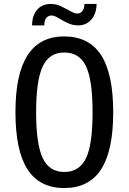

<svg xmlns="http://www.w3.org/2000/svg" viewBox="-20 -924 642 958"><path d="M140.1 -797.4H201.2V-800.3C201.2 -814.9 204.6 -826.2 210.9 -834.5C217.3 -842.8 227.1 -846.7 236.8 -846.7C240.2 -846.7 245.6 -846.2 251 -844.2C257.3 -841.8 264.2 -838.4 271 -834.5L298.8 -818.4C318.8 -808.1 329.6 -803.7 338.9 -801.3C348.6 -798.8 358.9 -797.4 369.6 -797.4C397.5 -797.4 419.4 -807.1 436 -826.7C453.1 -846.7 461.4 -871.6 461.9 -904.3H400.9V-901.4C400.9 -888.2 397.5 -877.4 391.1 -869.1C384.8 -860.8 376.5 -856.4 366.2 -856.4C361.3 -856.4 356 -857.4 350.6 -859.4C344.7 -861.3 338.4 -864.3 331.1 -868.7L303.2 -883.3C286.1 -892.6 274.4 -897.9 264.6 -900.4C254.4 -902.8 243.7 -904.3 232.4 -904.3C204.1 -904.3 182.1 -894.5 165.5 -875.5C147.5 -855 140.1 -828.6 140.1 -797.4ZM300.8 14.2C380.4 14.2 443.4 -15.1 484.9 -79.6C524.9 -142.1 544.9 -236.8 544.9 -363.8C544.9 -491.2 524.9 -585.9 484.9 -648.4C443.4 -712.9 380.4 -742.2 300.8 -742.2C217.8 -742.2 157.7 -710.4 117.7 -648.4C77.1 -585.9 57.1 -491.2 57.1 -363.8C57.1 -236.3 77.1 -141.1 117.2 -79.1C157.2 -17.1 218.3 14.2 300.8 14.2ZM300.8 -65.9C251 -65.9 215.3 -88.9 193.4 -134.8C171.4 -180.7 160.2 -256.8 160.2 -363.8C160.2 -470.7 171.4 -547.4 193.4 -593.3C215.3 -639.2 251 -662.1 300.8 -662.1C351.1 -662.1 387.2 -639.2 409.2 -593.3C431.2 -547.4 441.9 -470.7 441.9 -363.8C441.9 -256.8 431.2 -180.2 409.2 -134.8C387.2 -88.9 351.1 -65.9 300.8 -65.9Z"/></svg>

Font: Hack
Style: Regular
Weight: 400
Monospace: yes
Designer: Christopher Simpkins
Foundry: Christopher Simpkins
Version: Version 2.010